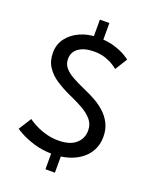

<svg xmlns="http://www.w3.org/2000/svg" viewBox="-158 -857 845 1049"><g transform="rotate(20 264.0 -332.0)"><path d="M237.5 -767H292.5V-653.5H237.5ZM237.5 -10.5H292.5V103H237.5ZM260.5 -672Q317.5 -672 358.8 -659Q400 -646 423.8 -631.5Q447.5 -617 452 -612.5L408 -542Q400.5 -548.5 381.5 -560.8Q362.5 -573 334 -582.8Q305.5 -592.5 269 -592.5Q212.5 -592.5 179.8 -569.8Q147 -547 147 -505.5Q147 -477.5 164.2 -456.2Q181.5 -435 213 -417.5Q244.5 -400 286.5 -381.5Q321 -367 354.2 -348.5Q387.5 -330 414.8 -305Q442 -280 458.2 -247Q474.5 -214 474.5 -171Q474.5 -128.5 457.2 -94.5Q440 -60.5 408.8 -36.8Q377.5 -13 336 -0.5Q294.5 12 246.5 12Q186 12 137.2 -3Q88.5 -18 58.8 -34.5Q29 -51 24.5 -55L71 -128.5Q77 -123.5 93 -113.8Q109 -104 132.5 -93.5Q156 -83 185.5 -75.8Q215 -68.5 248.5 -68.5Q315.5 -68.5 350 -98.5Q384.5 -128.5 384.5 -175.5Q384.5 -211.5 362.5 -237.5Q340.5 -263.5 304 -284Q267.5 -304.5 223.5 -323.5Q178.5 -344 141 -368.5Q103.5 -393 80.8 -427.2Q58 -461.5 58 -510Q58 -558 85.2 -594.5Q112.5 -631 158.8 -651.5Q205 -672 260.5 -672Z"/></g></svg>

Font: League Spartan Thin
Style: Regular
Weight: 400
Version: Version 2.002